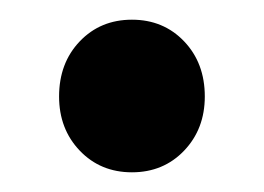

<svg xmlns="http://www.w3.org/2000/svg" viewBox="-20 -385 268 195"><path d="M188 -287Q188 -254 167 -232Q146 -210 114 -210Q82 -210 61 -232Q40 -254 40 -287Q40 -321 61 -343Q82 -365 114 -365Q146 -365 167 -343Q188 -321 188 -287Z"/></svg>

Font: Montserrat arm2 Medium
Style: Regular
Weight: 500
Designer: Julieta Ulanovsky
Foundry: Julieta Ulanovsky
Version: Version 6.000